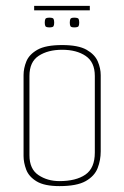

<svg xmlns="http://www.w3.org/2000/svg" viewBox="-20 -628 422 652"><path d="M182 4Q131 4 104.5 -12Q78 -28 69 -52Q60 -76 60 -98V-373Q60 -396 69.5 -419.5Q79 -443 107 -459Q135 -475 191 -475Q246 -475 274 -459Q302 -443 312 -419.5Q322 -396 322 -373V-114Q322 -84 311.5 -57Q301 -30 271 -13Q241 4 182 4ZM182 -13Q238 -13 270 -35Q302 -57 302 -110V-370Q302 -417 271 -438Q240 -459 191 -459Q143 -459 111.5 -438.5Q80 -418 80 -370V-101Q80 -54 110.5 -33.5Q141 -13 182 -13ZM232 -535Q221 -535 219 -539.5Q217 -544 217 -551Q217 -559 219 -563.5Q221 -568 232 -568Q245 -568 247 -563.5Q249 -559 249 -551Q249 -544 247 -539.5Q245 -535 232 -535ZM148 -535Q136 -535 134 -539.5Q132 -544 132 -551Q132 -559 134 -563.5Q136 -568 148 -568Q160 -568 162 -563.5Q164 -559 164 -551Q164 -544 162 -539.5Q160 -535 148 -535ZM96 -593V-608H285V-593Z"/></svg>

Font: Smooch Sans Thin
Style: Regular
Weight: 100
Designer: Robert E. Leuschke
Foundry: Robert E. Leuschke
Version: Version 1.010